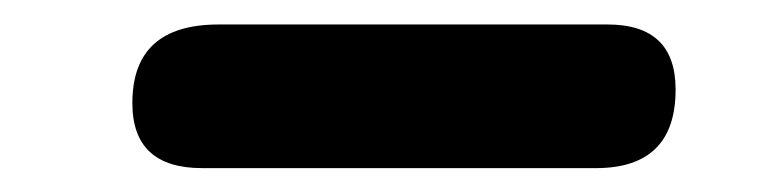

<svg xmlns="http://www.w3.org/2000/svg" viewBox="-20 -18 645 160"><path d="M486.3 2.4Q543 2.4 543 56.6Q543 122.1 476.6 122.1H148.4Q90.3 122.1 90.3 67.9Q90.3 2.4 162.1 2.4Z"/></svg>

Font: Corben
Style: Regular
Weight: 400
Designer: vernon adams
Foundry: vernon adams
Version: Version 1.100